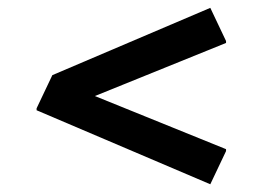

<svg xmlns="http://www.w3.org/2000/svg" viewBox="-20 -605 693 489"><path d="M73.2 -324.2V-329.1L113.3 -413.6L515.6 -585L555.7 -500.5V-495.6L221.7 -360.4L555.7 -225.1V-220.2L515.6 -135.7Z"/></svg>

Font: Nova Oval
Style: Book
Weight: 400
Version: Version 2.000